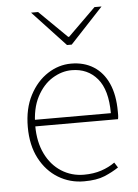

<svg xmlns="http://www.w3.org/2000/svg" viewBox="-53 -761 583 814"><g transform="rotate(-5 239.0 -354.0)"><path d="M272 12Q212 12 162.5 -18Q113 -48 83.5 -104Q54 -160 54 -238Q54 -316 83.5 -372.5Q113 -429 160 -459.5Q207 -490 260 -490Q315 -490 355.5 -464.5Q396 -439 418 -390Q440 -341 440 -270Q440 -263 440 -255Q440 -247 438 -238H70V-266H410Q410 -365 369 -413.5Q328 -462 260 -462Q218 -462 178 -437.5Q138 -413 112 -363.5Q86 -314 86 -240Q86 -172 110.5 -121.5Q135 -71 178 -43.5Q221 -16 274 -16Q315 -16 348 -27Q381 -38 406 -56L420 -34Q393 -16 359.5 -2Q326 12 272 12ZM250 -570 110 -720H140L258 -604H262L380 -720H410L270 -570Z"/></g></svg>

Font: Mada ExtraLight
Style: Regular
Weight: 250
Designer: Khaled Hosny
Version: Version 1.5